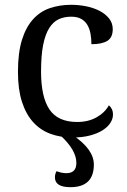

<svg xmlns="http://www.w3.org/2000/svg" viewBox="-20 -566 532 804"><path d="M283.2 9.8Q233.4 9.8 191.4 -5.6Q149.4 -21 119.1 -54.2Q88.9 -87.4 72 -139.4Q55.2 -191.4 55.2 -265.1Q55.2 -345.2 72 -399.2Q88.9 -453.1 118.9 -485.8Q148.9 -518.6 189.7 -532.2Q230.5 -545.9 277.8 -545.9Q309.1 -545.9 340.1 -539.8Q371.1 -533.7 396 -521Q420.9 -508.3 436.5 -489Q452.1 -469.7 452.1 -443.8Q452.1 -409.2 429.7 -395Q407.2 -380.9 362.8 -380.9Q362.8 -404.3 358.9 -425.3Q355 -446.3 345.5 -462.2Q335.9 -478 319.6 -487.1Q303.2 -496.1 277.8 -496.1Q249 -496.1 225.8 -485.4Q202.6 -474.6 186 -448.2Q169.4 -421.9 160.6 -377.4Q151.9 -333 151.9 -266.1Q151.9 -159.7 187.3 -107.4Q222.7 -55.2 303.2 -55.2Q349.6 -55.2 384.3 -74.7Q418.9 -94.2 436 -125Q443.4 -119.1 448.2 -109.4Q453.1 -99.6 453.1 -85.9Q453.1 -68.8 442.4 -51.8Q431.6 -34.7 410.4 -21Q389.2 -7.3 357.4 1.2Q325.7 9.8 283.2 9.8ZM231.9 0H284.7Q373 59.1 373 123Q373 217.8 274.9 217.8Q210 217.8 210 176.8Q210 162.6 216.8 150.9Q238.8 159.2 257.8 159.2Q299.8 159.2 299.8 116.2Q299.8 62 231.9 0Z"/></svg>

Font: Droid-TTFautohint Serif
Style: Regular
Weight: 400
Foundry: Ascender Corporation
Version: Version 1.00; ttfautohint (v1.00rc1.4-1a1c-dirty) -l 8 -r 50